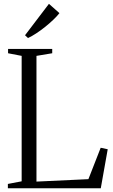

<svg xmlns="http://www.w3.org/2000/svg" viewBox="-20 -1004 602 1024"><path d="M22 0V-23L95.5 -37V-706L23 -720V-743H258.5V-720L174.5 -706V-35.5L451.5 -48.5L517 -216L554.5 -208L517.5 0ZM129 -801.5 113.5 -816 241 -983.5 297 -934Q285.5 -919 265.5 -899.8Q245.5 -880.5 221.5 -861.2Q197.5 -842 173.5 -826.2Q149.5 -810.5 130 -801.5Z"/></svg>

Font: Merriweather 120pt Light
Style: Regular
Weight: 300
Version: Version 2.100